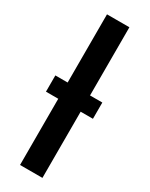

<svg xmlns="http://www.w3.org/2000/svg" viewBox="-200 -800 654 839"><g transform="rotate(30 126.5 -380.0)"><path d="M70 -334H8V-416H70V-760H183V-416H245V-334H183V0H70Z"/></g></svg>

Font: Noto Sans Display Medium Narrow
Style: Regular
Weight: 500
Width: 4
Designer: Monotype Design team
Foundry: Monotype Imaging Inc.
Version: Version 1.000